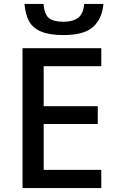

<svg xmlns="http://www.w3.org/2000/svg" viewBox="-20 -960 597 980"><path d="M508 -940Q501 -864 455 -822.5Q409 -781 304 -781Q232 -781 189.5 -799Q147 -817 128 -852.5Q109 -888 105 -940H202Q207 -885 230.5 -867Q254 -849 306 -849Q351 -849 378 -868.5Q405 -888 410 -940ZM497 0H95V-714H497V-622H203V-418H479V-327H203V-93H497Z"/></svg>

Font: Noto Sans Medium
Style: Regular
Weight: 500
Designer: Monotype Design Team
Foundry: Monotype Imaging Inc.
Version: Version 2.007